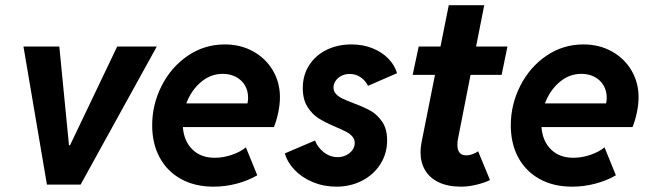

<svg xmlns="http://www.w3.org/2000/svg" viewBox="-20 -699 2462 727"><path d="M68.8 -522.9H204.6L241.2 -148.9H245.1L423.8 -522.9H573.7L285.2 0H157.7Z M556.2 -224.6Q556.2 -303.2 592 -374Q627.9 -444.8 690.9 -487.8Q753.9 -530.8 831.1 -530.8Q891.1 -530.8 939 -504.2Q986.8 -477.5 1013.4 -431.9Q1040 -386.2 1040 -331.1Q1040 -303.2 1033.4 -272.5Q1026.9 -241.7 1017.1 -217.8H672.4Q676.3 -165 708.3 -133.3Q740.2 -101.6 793 -101.6Q825.7 -101.6 858.2 -112.8Q890.6 -124 911.1 -141.1L954.1 -35.2Q918.5 -14.6 875.5 -3.4Q832.5 7.8 788.6 7.8Q717.3 7.8 664.8 -21.5Q612.3 -50.8 584.2 -103.3Q556.2 -155.8 556.2 -224.6ZM917 -307.6Q919.4 -317.4 919.4 -329.1Q919.4 -355.5 907.2 -376Q895 -396.5 873 -408Q851.1 -419.4 823.7 -419.4Q777.3 -419.4 740.5 -387.9Q703.6 -356.4 685.5 -307.6Z M1058.6 -118.2 1172.9 -167Q1181.6 -142.1 1205.6 -123Q1229.5 -104 1258.8 -104Q1276.4 -104 1291.3 -111.6Q1306.2 -119.1 1314.7 -131.3Q1323.2 -143.6 1323.2 -157.7Q1323.2 -171.9 1314.2 -182.1Q1305.2 -192.4 1291.5 -199.7Q1277.8 -207 1252.4 -217.8Q1213.4 -234.4 1188.2 -249.8Q1163.1 -265.1 1144.8 -293.5Q1126.5 -321.8 1126.5 -365.2Q1126.5 -414.6 1150.6 -452.1Q1174.8 -489.7 1216.8 -510.3Q1258.8 -530.8 1310.5 -530.8Q1355 -530.8 1391.4 -515.9Q1427.7 -501 1451.2 -476.3Q1474.6 -451.7 1483.4 -421.9L1373.5 -374Q1363.8 -393.6 1345.9 -406.2Q1328.1 -418.9 1304.2 -418.9Q1286.1 -418.9 1272.2 -411.6Q1258.3 -404.3 1250.5 -392.3Q1242.7 -380.4 1242.7 -367.7Q1242.7 -353.5 1252.2 -343.3Q1261.7 -333 1276.4 -325.9Q1291 -318.8 1316.4 -309.1Q1356.4 -294.4 1382.3 -280Q1408.2 -265.6 1427 -238.3Q1445.8 -210.9 1445.8 -167.5Q1445.8 -117.7 1420.4 -77.6Q1395 -37.6 1351.1 -14.9Q1307.1 7.8 1253.4 7.8Q1206.1 7.8 1164.8 -9.3Q1123.5 -26.4 1095.7 -55.4Q1067.9 -84.5 1058.6 -118.2Z M1572.3 -123Q1572.3 -139.6 1576.2 -160.2L1627 -415.5H1542.5L1565.4 -522.9H1647.9L1679.2 -679.2H1813.5L1782.7 -522.9H1901.4L1879.4 -415.5H1761.7L1714.4 -174.8Q1711.9 -164.1 1711.9 -150.9Q1711.9 -110.8 1745.1 -110.8Q1757.3 -110.8 1770 -115.7Q1782.7 -120.6 1790.5 -126L1835.4 -17.1Q1814 -6.8 1783.7 0.5Q1753.4 7.8 1726.6 7.8Q1675.3 7.8 1640.6 -9Q1606 -25.9 1589.1 -55.4Q1572.3 -85 1572.3 -123Z M1914.1 -224.6Q1914.1 -303.2 1950 -374Q1985.8 -444.8 2048.8 -487.8Q2111.8 -530.8 2189 -530.8Q2249 -530.8 2296.9 -504.2Q2344.7 -477.5 2371.3 -431.9Q2397.9 -386.2 2397.9 -331.1Q2397.9 -303.2 2391.4 -272.5Q2384.8 -241.7 2375 -217.8H2030.3Q2034.2 -165 2066.2 -133.3Q2098.1 -101.6 2150.9 -101.6Q2183.6 -101.6 2216.1 -112.8Q2248.5 -124 2269 -141.1L2312 -35.2Q2276.4 -14.6 2233.4 -3.4Q2190.4 7.8 2146.5 7.8Q2075.2 7.8 2022.7 -21.5Q1970.2 -50.8 1942.1 -103.3Q1914.1 -155.8 1914.1 -224.6ZM2274.9 -307.6Q2277.3 -317.4 2277.3 -329.1Q2277.3 -355.5 2265.1 -376Q2252.9 -396.5 2231 -408Q2209 -419.4 2181.6 -419.4Q2135.3 -419.4 2098.4 -387.9Q2061.5 -356.4 2043.5 -307.6Z"/></svg>

Font: Reddit Sans Fudge
Style: Bold
Weight: 700
Italic angle: -11.25°
Designer: Stephen Hutchings
Version: Version 1.013